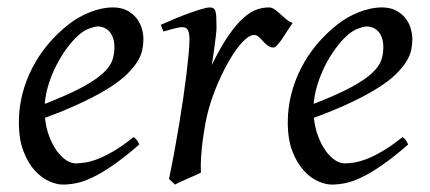

<svg xmlns="http://www.w3.org/2000/svg" viewBox="-20 -477 1157 517"><path d="M190.9 -381.8Q174.8 -367.2 159.4 -346.2Q144 -325.2 131.6 -300.8Q119.1 -276.4 110.8 -249.8Q102.5 -223.1 100.6 -197.3Q164.6 -222.2 201.9 -242.4Q239.3 -262.7 258.3 -280.8Q277.3 -298.8 282.7 -315.4Q288.1 -332 288.1 -349.1Q288.1 -364.3 284.2 -375.2Q280.3 -386.2 273.9 -392.8Q267.6 -399.4 259.5 -402.6Q251.5 -405.8 243.2 -405.8Q235.4 -405.8 220.2 -400.1Q205.1 -394.5 190.9 -381.8ZM366.2 -371.1Q366.2 -357.4 363 -342.3Q359.9 -327.1 349.9 -311Q339.8 -294.9 322 -277.3Q304.2 -259.8 274.7 -241Q245.1 -222.2 202.6 -201.9Q160.2 -181.6 101.1 -159.7Q104 -132.3 112.5 -109.9Q121.1 -87.4 132.6 -71.3Q144 -55.2 157.5 -46.1Q170.9 -37.1 184.1 -37.1Q194.3 -37.1 209 -39.3Q223.6 -41.5 242.9 -48.8Q262.2 -56.2 286.4 -70.3Q310.5 -84.5 339.8 -107.9Q345.2 -105 349.4 -98.4Q353.5 -91.8 355 -87.9Q314.9 -53.2 284.2 -32Q253.4 -10.7 229.2 0.7Q205.1 12.2 185.8 16.1Q166.5 20 148.9 20Q132.8 20 112.3 11Q91.8 2 73.7 -17.8Q55.7 -37.6 43.2 -69.6Q30.8 -101.6 30.8 -147.9Q30.8 -186 40 -222.9Q49.3 -259.8 66.7 -293.7Q84 -327.6 109.4 -357.9Q134.8 -388.2 167 -413.1Q178.2 -421.9 192.4 -429.9Q206.5 -438 221.9 -444.1Q237.3 -450.2 253.2 -453.6Q269 -457 284.2 -457Q305.2 -457 320.6 -449.5Q335.9 -441.9 346.2 -429.7Q356.4 -417.5 361.3 -402.1Q366.2 -386.7 366.2 -371.1Z M768.1 -415Q762.2 -407.2 755.1 -396Q748 -384.8 741 -374.3Q733.9 -363.8 727.5 -356.4Q721.2 -349.1 716.3 -349.1Q707 -349.1 700.4 -354.5Q693.8 -359.9 688.2 -366Q682.6 -372.1 677 -377.4Q671.4 -382.8 664.1 -382.8Q651.4 -382.8 634.5 -365.5Q617.7 -348.1 600.8 -320.1Q584 -292 568.6 -257.1Q553.2 -222.2 543 -187Q537.6 -168.5 533.4 -146.2Q529.3 -124 526.1 -100.6Q522.9 -77.1 521.5 -54.4Q520 -31.7 521 -12.2Q514.6 -8.8 505.1 -4.6Q495.6 -0.5 485.6 3.9Q475.6 8.3 466.3 12.5Q457 16.6 451.2 20L435.1 4.9Q442.4 -29.8 449.2 -66.9Q456.1 -104 462.2 -140.9Q468.3 -177.7 473.4 -212.9Q478.5 -248 482.2 -278.3Q485.8 -308.6 488 -332.5Q490.2 -356.4 490.2 -371.1Q490.2 -382.3 488.5 -388.9Q486.8 -395.5 484.1 -398.7Q481.4 -401.9 477.8 -402.8Q474.1 -403.8 470.2 -403.8Q465.3 -403.8 457 -402.1Q448.7 -400.4 440.4 -397.9Q430.7 -395.5 419.9 -392.1L413.1 -410.2Q433.6 -419.4 454.3 -428Q475.1 -436.5 493.2 -442.9Q511.2 -449.2 524.7 -453.1Q538.1 -457 543.9 -457Q550.8 -457 554.7 -454.6Q558.6 -452.1 560.3 -446Q562 -439.9 562.5 -429Q563 -418 563 -400.9Q563 -395.5 561.5 -382.8Q560.1 -370.1 558.1 -355.2Q556.2 -340.3 554 -325.7Q551.8 -311 550.3 -301.8Q573.7 -350.1 594.7 -380.4Q615.7 -410.6 634.5 -427.7Q653.3 -444.8 670.4 -450.9Q687.5 -457 703.1 -457Q711.9 -457 719 -452.1Q726.1 -447.3 733.4 -440.4Q740.7 -433.6 749 -426.5Q757.3 -419.4 768.1 -415Z M915 -381.8Q898.9 -367.2 883.5 -346.2Q868.2 -325.2 855.7 -300.8Q843.3 -276.4 835 -249.8Q826.7 -223.1 824.7 -197.3Q888.7 -222.2 926 -242.4Q963.4 -262.7 982.4 -280.8Q1001.5 -298.8 1006.8 -315.4Q1012.2 -332 1012.2 -349.1Q1012.2 -364.3 1008.3 -375.2Q1004.4 -386.2 998 -392.8Q991.7 -399.4 983.6 -402.6Q975.6 -405.8 967.3 -405.8Q959.5 -405.8 944.3 -400.1Q929.2 -394.5 915 -381.8ZM1090.3 -371.1Q1090.3 -357.4 1087.2 -342.3Q1084 -327.1 1074 -311Q1064 -294.9 1046.1 -277.3Q1028.3 -259.8 998.8 -241Q969.2 -222.2 926.8 -201.9Q884.3 -181.6 825.2 -159.7Q828.1 -132.3 836.7 -109.9Q845.2 -87.4 856.7 -71.3Q868.2 -55.2 881.6 -46.1Q895 -37.1 908.2 -37.1Q918.5 -37.1 933.1 -39.3Q947.8 -41.5 967 -48.8Q986.3 -56.2 1010.5 -70.3Q1034.7 -84.5 1064 -107.9Q1069.3 -105 1073.5 -98.4Q1077.6 -91.8 1079.1 -87.9Q1039.1 -53.2 1008.3 -32Q977.5 -10.7 953.4 0.7Q929.2 12.2 909.9 16.1Q890.6 20 873 20Q856.9 20 836.4 11Q815.9 2 797.9 -17.8Q779.8 -37.6 767.3 -69.6Q754.9 -101.6 754.9 -147.9Q754.9 -186 764.2 -222.9Q773.4 -259.8 790.8 -293.7Q808.1 -327.6 833.5 -357.9Q858.9 -388.2 891.1 -413.1Q902.3 -421.9 916.5 -429.9Q930.7 -438 946 -444.1Q961.4 -450.2 977.3 -453.6Q993.2 -457 1008.3 -457Q1029.3 -457 1044.7 -449.5Q1060.1 -441.9 1070.3 -429.7Q1080.6 -417.5 1085.4 -402.1Q1090.3 -386.7 1090.3 -371.1Z"/></svg>

Font: Gentium Plus Afr
Style: Italic
Weight: 400
Italic angle: -8°
Designer: J. Victor Gaultney, Annie Olsen, Iska Routamaa, Becca Hirsbrunner
Foundry: SIL International
Version: Version 5.000